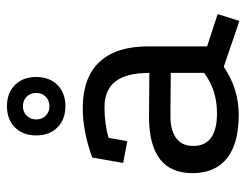

<svg xmlns="http://www.w3.org/2000/svg" viewBox="-100 -608 724 565"><g transform="rotate(-90 262.5 -325.0)"><path d="M349 -29Q284 15 208 15Q124 15 80.5 -19Q37 -53 36 -118Q34 -249 202 -249L331 -248Q331 -315 306 -347.5Q281 -380 230 -380Q206 -380 183 -377Q160 -374 140 -368L130 -313L66 -325L82 -416Q120 -430 156.5 -437Q193 -444 227 -444Q317 -444 363 -395Q409 -346 409 -252V-78L504 -47L484 17ZM205 -186Q162 -186 139 -169Q116 -152 116 -119Q116 -49 212 -49Q281 -49 331 -87V-185ZM233 -667Q272 -667 295.5 -643.5Q319 -620 319 -581Q319 -542 295.5 -518.5Q272 -495 233 -495Q194 -495 170.5 -518.5Q147 -542 147 -581Q147 -620 170.5 -643.5Q194 -667 233 -667ZM233 -620Q216 -620 205 -609Q194 -598 194 -581Q194 -564 205 -553Q216 -542 233 -542Q250 -542 261 -553Q272 -564 272 -581Q272 -598 261 -609Q250 -620 233 -620Z"/></g></svg>

Font: Podkova VF Beta
Style: Regular
Weight: 400
Designer: Ilya Yudin
Foundry: Cyreal (www.cyreal.org)
Version: Version 2.100